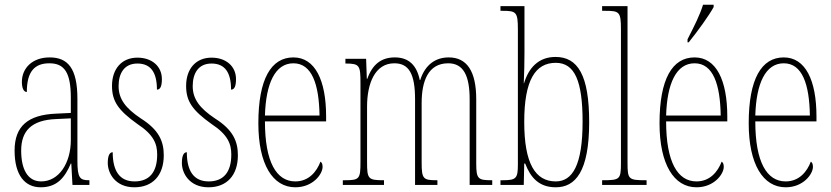

<svg xmlns="http://www.w3.org/2000/svg" viewBox="-20 -786 3533 816"><path d="M153 10C224 10 256 -33 281 -91H283L288 0H360V-20H358C320 -20 309 -29 309 -103V-366C309 -495 269 -542 191 -542C117 -542 73 -496 73 -438C73 -411 81 -395 94 -395C94 -482 127 -517 190 -517C254 -517 281 -477 281 -371V-306L218 -303C99 -298 42 -250 42 -146C42 -41 86 10 153 10ZM155 -15C96 -15 70 -69 70 -146C70 -228 112 -276 219 -280L281 -283V-191C281 -92 230 -15 155 -15Z M551 10C629 10 676 -41 676 -126C676 -185 656 -234 578 -283C514 -326 484 -365 484 -420C484 -473 507 -516 564 -516C621 -516 647 -478 647 -405C662 -405 668 -421 668 -450C668 -504 626 -541 564 -541C497 -541 456 -493 456 -421C456 -355 483 -317 564 -259C634 -213 648 -174 648 -129C648 -52 613 -15 552 -15C488 -15 459 -60 459 -139C446 -139 438 -125 438 -93C438 -50 470 10 551 10Z M866 10C944 10 991 -41 991 -126C991 -185 971 -234 893 -283C829 -326 799 -365 799 -420C799 -473 822 -516 879 -516C936 -516 962 -478 962 -405C977 -405 983 -421 983 -450C983 -504 941 -541 879 -541C812 -541 771 -493 771 -421C771 -355 798 -317 879 -259C949 -213 963 -174 963 -129C963 -52 928 -15 867 -15C803 -15 774 -60 774 -139C761 -139 753 -125 753 -93C753 -50 785 10 866 10Z M1235 10C1310 10 1351 -46 1351 -77C1351 -90 1347 -96 1342 -99C1326 -57 1293 -15 1235 -15C1155 -15 1106 -97 1106 -270H1366V-291C1366 -445 1319 -542 1227 -542C1132 -542 1078 -450 1078 -262C1078 -88 1139 10 1235 10ZM1338 -295H1106C1110 -431 1149 -517 1227 -517C1306 -517 1336 -427 1338 -295Z M1437 0H1612V-20H1610C1544 -20 1540 -26 1540 -98V-333C1540 -430 1573 -517 1656 -517C1718 -517 1744 -472 1744 -364V0H1839V-20H1836C1778 -20 1772 -26 1772 -96V-348C1772 -440 1799 -517 1885 -517C1951 -517 1976 -462 1976 -364V0H2072V-20H2070C2012 -20 2004 -25 2004 -91V-364C2004 -484 1964 -542 1887 -542C1832 -542 1787 -512 1766 -446H1764C1751 -509 1717 -542 1658 -542C1601 -542 1563 -513 1541 -451H1539L1536 -536H1448V-516H1450C1509 -516 1512 -507 1512 -432V-98C1512 -26 1508 -20 1446 -20H1437Z M2342 10C2425 10 2484 -56 2484 -267C2484 -466 2436 -544 2341 -544C2269 -544 2227 -498 2207 -432H2206C2208 -475 2209 -526 2209 -561V-760H2107V-740H2116C2174 -740 2181 -735 2181 -661V-87C2181 -28 2174 -20 2117 -20H2107V0H2206L2208 -91H2212C2235 -31 2271 10 2342 10ZM2342 -15C2255 -15 2208 -91 2208 -268C2208 -445 2255 -519 2342 -519C2423 -519 2456 -441 2456 -269C2456 -84 2413 -15 2342 -15Z M2539 0H2728V-20H2724C2651 -20 2647 -24 2647 -94V-760H2539V-740H2552C2612 -740 2619 -736 2619 -662V-94C2619 -24 2615 -20 2542 -20H2539Z M2902 -619V-606H2907C2945 -653 2994 -721 3013 -756V-766H2968C2954 -721 2932 -678 2902 -619ZM2940 10C3015 10 3056 -46 3056 -77C3056 -90 3052 -96 3047 -99C3031 -57 2998 -15 2940 -15C2860 -15 2811 -97 2811 -270H3071V-291C3071 -445 3024 -542 2932 -542C2837 -542 2783 -450 2783 -262C2783 -88 2844 10 2940 10ZM3043 -295H2811C2815 -431 2854 -517 2932 -517C3011 -517 3041 -427 3043 -295Z M3319 10C3394 10 3435 -46 3435 -77C3435 -90 3431 -96 3426 -99C3410 -57 3377 -15 3319 -15C3239 -15 3190 -97 3190 -270H3450V-291C3450 -445 3403 -542 3311 -542C3216 -542 3162 -450 3162 -262C3162 -88 3223 10 3319 10ZM3422 -295H3190C3194 -431 3233 -517 3311 -517C3390 -517 3420 -427 3422 -295Z"/></svg>

Font: Noto Serif ExtraCondensed Thin
Style: Regular
Weight: 100
Width: 2
Designer: Monotype Design Team
Foundry: Monotype Imaging Inc.
Version: Version 2.013